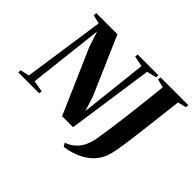

<svg xmlns="http://www.w3.org/2000/svg" viewBox="-207 -1028 1470 1470"><g transform="rotate(45 528.0 -292.5)"><path d="M-21 0 -19.5 -24 53 -40.5 149 -701 78 -717.5 81.5 -743H309.5L513 -273.5L551.5 -154.5L612 -701L526 -718.5L528.5 -743H753L751 -718.5L673.5 -701L572.5 0H453.5L225 -524.5L184.5 -647.5L115.5 -40.5L208.5 -24L205.5 0ZM628.5 158 611 129.5Q658 113 688.8 83.5Q719.5 54 737 15.8Q754.5 -22.5 761.5 -63.5Q773 -132.5 784 -210.5Q795 -288.5 805.2 -371.8Q815.5 -455 824.5 -538.5Q833.5 -622 842 -701.5L773 -718.5L776 -743H1077.5L1074 -718.5L1006.5 -702Q995.5 -608.5 985.8 -526Q976 -443.5 967.5 -372.5Q959 -301.5 951.2 -242.8Q943.5 -184 935.5 -138Q927.5 -92 919 -60Q904 -4 867.5 40Q831 84 771.8 114.2Q712.5 144.5 628.5 158Z"/></g></svg>

Font: Merriweather 120pt ExtraBold
Style: Italic
Weight: 800
Italic angle: -7.8°
Version: Version 2.101